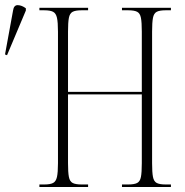

<svg xmlns="http://www.w3.org/2000/svg" viewBox="-20 -745 736 765"><path d="M137 0V-10H157Q180 -10 191.5 -16Q203 -22 207 -40Q211 -58 211 -95V-619Q211 -656 207 -674Q203 -692 191.5 -698Q180 -704 156 -704H137V-714H331V-704H305Q281 -704 269.5 -698Q258 -692 254.5 -674Q251 -656 251 -619V-379H545V-619Q545 -656 541.5 -674Q538 -692 526.5 -698Q515 -704 491 -704H466V-714H661V-704H640Q616 -704 604.5 -698Q593 -692 589.5 -674Q586 -656 586 -619V-95Q586 -58 589.5 -40Q593 -22 604.5 -16Q616 -10 640 -10H661V0H466V-10H491Q515 -10 526.5 -16Q538 -22 541.5 -40Q545 -58 545 -95V-369H251V-95Q251 -58 254.5 -40Q258 -22 269.5 -16Q281 -10 305 -10H331V0ZM8 -525 0 -528 32 -703Q35 -725 51 -724.5Q67 -724 83 -712V-703Z"/></svg>

Font: Noto Serif Display ExtraCondensed ExtraLight
Style: Regular
Weight: 200
Width: 2
Designer: Monotype Design Team
Foundry: Monotype Imaging Inc.
Version: Version 2.009